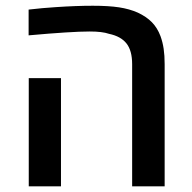

<svg xmlns="http://www.w3.org/2000/svg" viewBox="-20 -661 682 681"><path d="M366.7 -541Q342.8 -549.3 298.3 -549.3Q233.4 -549.3 81.5 -535.6V-627Q131.3 -632.8 177.7 -635.7Q249.5 -640.6 309.1 -640.6Q365.2 -640.6 402.1 -635Q439 -629.4 468.8 -616.2Q499 -602.1 518.6 -582.3Q538.1 -562.5 549.3 -532.7Q557.1 -511.2 560.5 -487.8Q564 -464.4 564 -433.6V0H448.7V-433.6Q448.7 -481.4 428.7 -506.8Q408.7 -532.2 366.7 -541ZM82 -383.8H196.3V0H82Z"/></svg>

Font: Viking Open Sans Light
Style: Bold
Weight: 600
Foundry: Ascender Corporation
Version: Version 2.001